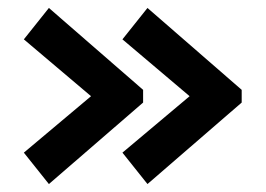

<svg xmlns="http://www.w3.org/2000/svg" viewBox="-20 -566 668 483"><path d="M40 -182 209 -324 40 -467 103 -546 340 -340V-308L103 -103ZM288 -182 457 -324 288 -467 351 -546 588 -340V-308L351 -103Z"/></svg>

Font: Prompt Medium
Style: Regular
Weight: 500
Designer: Katatrad Team
Foundry: CadsonDemak
Version: Version 1.000